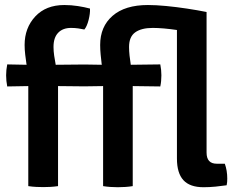

<svg xmlns="http://www.w3.org/2000/svg" viewBox="-20 -760 974 784"><path d="M898 -91.5Q908 -63.5 908 -31Q908 -24 907.5 -17Q907 -10 905.5 -3.5Q886 -0.5 860.5 2Q835 4.5 811 4.5Q755.5 4.5 729 -24.2Q702.5 -53 702.5 -112.5V-637.5Q675.5 -641.5 649.5 -643.8Q623.5 -646 603.5 -646Q557.5 -646 532.2 -628Q507 -610 507 -568.5Q507 -551.5 509 -533Q511 -514.5 514 -495.5L634.5 -497Q639 -475 639 -452.5Q639 -427.5 634.5 -407L522 -408.5V0Q494 4.5 461 4.5Q429 4.5 401 0V-408.5L332 -407.5H314L217 -408.5V0Q199.5 2.5 185 3.2Q170.5 4 156.5 4Q142.5 4 127.5 3.2Q112.5 2.5 95.5 0V-408.5L9.5 -407Q5 -430 5 -452.5Q5 -474 9.5 -497L88.5 -495.5Q85.5 -516 83 -536.5Q80.5 -557 80.5 -576.5Q80.5 -646 124 -692.8Q167.5 -739.5 242.5 -739.5Q271 -739.5 298.2 -735.2Q325.5 -731 347.5 -725Q348.5 -705 341.8 -678.5Q335 -652 324.5 -639.5Q313.5 -642 299.5 -644Q285.5 -646 270 -646Q236.5 -646 217.5 -626.2Q198.5 -606.5 198.5 -568.5Q198.5 -551 201.2 -532.8Q204 -514.5 207.5 -495.5L314 -496.5H332L395.5 -495.5Q393 -516.5 391 -536.8Q389 -557 389 -576.5Q389 -651.5 439.8 -695.5Q490.5 -739.5 584 -739.5Q617 -739.5 658.5 -735.5Q700 -731.5 743 -725Q786 -718.5 823.5 -711V-137Q823.5 -91.5 865 -91.5Z"/></svg>

Font: Signika Negative SC SemiBold
Style: Regular
Weight: 600
Designer: Anna Giedryś
Foundry: Anna Giedryś
Version: Version 2.000; ttfautohint (v1.8.3) -l 8 -r 50 -G 200 -x 9 -